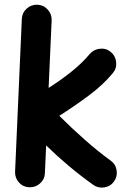

<svg xmlns="http://www.w3.org/2000/svg" viewBox="-20 -750 557 833"><path d="M475.1 36.6Q460 58.6 432.9 63Q405.8 67.4 384.3 51.8Q330.1 13.2 278.8 -29.8Q227.5 -72.8 180.2 -119.1L174.8 1Q173.8 27.8 153.8 45.7Q133.8 63.5 106.9 62.5Q80.1 61.5 62.3 41.7Q44.4 22 45.4 -4.9L74.7 -667.5Q75.7 -694.3 95.5 -712.4Q115.2 -730.5 142.1 -729.5Q168.9 -728.5 187 -708.5Q205.1 -688.5 204.1 -661.6L190.9 -368.7Q242.2 -400.9 289.8 -439Q337.4 -477.1 369.1 -515.6Q386.2 -535.6 413.3 -538.6Q440.4 -541.5 460.9 -524.4Q481 -507.8 483.9 -480.5Q486.8 -453.1 469.7 -433.1Q427.2 -381.3 362.8 -333.7Q298.3 -286.1 237.3 -247.6Q290.5 -194.3 347.7 -143.8Q404.8 -93.3 459.5 -53.7Q481.4 -38.6 485.8 -11.7Q490.2 15.1 475.1 36.6Z"/></svg>

Font: Mikhak-FD Bold
Style: Regular
Weight: 700
Designer: Amin Abedi
Version: Version 3.3